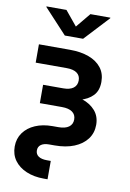

<svg xmlns="http://www.w3.org/2000/svg" viewBox="-103 -821 736 1087"><g transform="rotate(10 265.5 -277.5)"><path d="M227.5 204.1Q170.9 204.1 127.2 185.5Q83.5 167 58.8 133.3Q34.2 99.6 34.2 53.2Q34.2 7.8 58.6 -26.1Q83 -60.1 126 -78.6Q168.9 -97.2 224.6 -97.2H258.8Q297.9 -97.2 318.6 -112.3Q339.4 -127.4 339.4 -155.3Q339.4 -183.1 318.6 -198Q297.9 -212.9 258.8 -212.9H131.8V-318.4H247.6Q285.6 -318.4 305.9 -333.7Q326.2 -349.1 326.2 -377.4Q326.2 -405.3 305.9 -419.9Q285.6 -434.6 247.6 -434.6H68.8V-540H247.1Q309.6 -540 356 -522.9Q402.3 -505.9 428.2 -472.9Q454.1 -439.9 454.1 -391.6Q454.1 -341.3 426.3 -312.3Q398.4 -283.2 351.3 -271Q304.2 -258.8 246.1 -258.8H131.8V-292.5H254.4Q314.9 -292.5 363 -276.4Q411.1 -260.3 439.2 -227.8Q467.3 -195.3 467.3 -147Q467.3 -100.1 441.2 -65.2Q415 -30.3 367.7 -11Q320.3 8.3 255.4 8.3H224.6Q194.3 8.3 178 20Q161.6 31.7 161.6 53.2Q161.6 75.2 178.7 86.9Q195.8 98.6 228 98.6H249.5V204.1ZM188.5 -758.8 257.3 -675.3 326.2 -758.8H440.9V-755.4L309.6 -614.3H204.6L73.7 -755.4V-758.8Z"/></g></svg>

Font: V-Inter
Style: SemiBold-600
Weight: 600
Designer: Rasmus Andersson
Foundry: rsms
Version: Version 4.000;git-4146feb